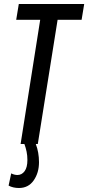

<svg xmlns="http://www.w3.org/2000/svg" viewBox="-20 -720 441 960"><path d="M23 208 36 147Q52 155 67 155Q89 155 103 136Q117 117 117 80Q117 58 113 38.5Q109 19 102 0H83L181 -621H61L74 -700H401L388 -621H268L169 0H159Q175 42 175 91Q175 144 148.5 182Q122 220 75 220Q45 220 23 208Z"/></svg>

Font: Georama Condensed Medium
Style: Italic
Weight: 500
Width: 3
Italic angle: -9°
Designer: Jean-Baptiste Levee
Foundry: Production Type
Version: Version 1.000